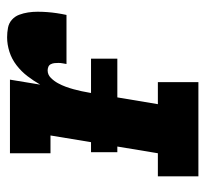

<svg xmlns="http://www.w3.org/2000/svg" viewBox="-39 -539 578 540"><g transform="rotate(-90 250.0 -269.0)"><path d="M24 0V-114H89L139 -416H89V-530H296L282 -445Q293 -464 306 -481Q319 -498 336.5 -511.5Q354 -525 374.5 -531.5Q395 -538 415 -538Q429 -538 442 -535.5Q455 -533 464.5 -524.5Q474 -516 478.5 -504Q483 -492 485 -479Q487 -466 487 -452.5Q487 -439 486 -425.5Q485 -412 483 -398.5Q481 -385 478 -371H340Q341 -377 342 -382.5Q343 -388 343 -393.5Q343 -399 342.5 -404.5Q342 -410 339.5 -415Q337 -420 332 -422Q327 -424 322 -424Q310 -424 301 -415Q292 -406 286 -395Q280 -384 276 -373Q272 -362 269 -351Q266 -340 263.5 -328.5Q261 -317 259 -305L227 -114H289V0ZM92 -228V-302H355V-228Z"/></g></svg>

Font: Iosevka Slab Heavy Oblique
Style: Regular
Weight: 900
Italic angle: -9°
Monospace: yes
Designer: Belleve Invis
Foundry: Belleve Invis
Version: Version 11.1.1; ttfautohint (v1.8.3)